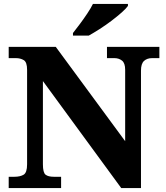

<svg xmlns="http://www.w3.org/2000/svg" viewBox="-20 -951 838 971"><path d="M24 0V-57H53Q82 -57 99.5 -67.5Q117 -78 117 -120V-598Q117 -637 100 -647Q83 -657 61 -657H24V-714H262L613 -237V-598Q613 -632 597 -644.5Q581 -657 559 -657H521V-714H786V-657H749Q724 -657 708.5 -643Q693 -629 693 -594V0H593L197 -541V-120Q197 -78 210.5 -67.5Q224 -57 252 -57H289V0ZM349 -784Q364 -803 383.5 -829Q403 -855 421 -882Q439 -909 450 -931H627V-921Q618 -908 595.5 -888Q573 -868 544 -846Q515 -824 484.5 -804.5Q454 -785 429 -771H349Z"/></svg>

Font: Noto Serif Lao ExtraBold
Style: Regular
Weight: 800
Designer: Monotype Design Team
Foundry: Monotype Imaging Inc.
Version: Version 2.003; ttfautohint (v1.8.4.7-5d5b)